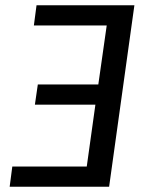

<svg xmlns="http://www.w3.org/2000/svg" viewBox="-20 -709 570 729"><path d="M108.6 -612.4 118.7 -689.1H490.3L394.3 0H16.7L26.7 -76.7H309.4L342.2 -311.7H112.5L123.6 -388.3H353.3L385.2 -612.4Z"/></svg>

Font: Fira Sans Variable
Style: Italic
Weight: 397
Italic angle: -8°
Designer: Carrois Corporate & Edenspiekermann AG
Foundry: Carrois Corporate GbR & Edenspiekermann AG
Version: Version 4.202